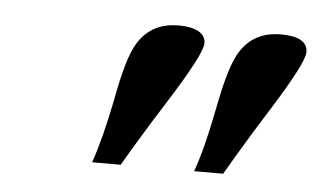

<svg xmlns="http://www.w3.org/2000/svg" viewBox="-32 -767 583 350"><g transform="rotate(5 259.5 -592.0)"><path d="M147 -460.9Q162.6 -505.9 176.8 -577.1Q189.9 -648.4 204.1 -675.8Q228 -723.1 282.7 -723.1Q306.2 -723.1 319.1 -715.8Q332 -708.5 332 -694.8Q332 -674.8 271.5 -579.6Q231 -515.6 199.2 -460.9ZM333.5 -460.9Q348.1 -500 363.3 -577.1Q377 -648.9 391.1 -675.8Q415 -723.1 469.7 -723.1Q518.6 -723.1 518.6 -694.8Q518.6 -674.8 458.5 -579.6Q423.3 -523.9 386.7 -460.9Z"/></g></svg>

Font: Elstob SemiBold
Style: Italic
Weight: 600
Italic angle: -20°
Designer: Peter S. Baker
Version: Version 1.015